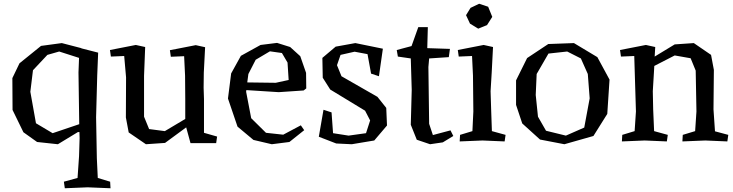

<svg xmlns="http://www.w3.org/2000/svg" viewBox="-20 -750 3915 1025"><path d="M404 -45H396L289 20L178 8L105 -44L47 -163L46 -333L84 -412L199 -505L310 -520L414 -493V-492L504 -469L499 -347L493 -124L497 95L502 200L568 220L570 255L448 250L326 255L321 220L394 200L402 84L405 -13ZM402 -441 296 -475 233 -457 156 -375 142 -260 172 -92 261 -39 403 -87 399 -363Z M749 -345V-127L776 -61L860 -50L969 -115V-221L968 -346L963 -450L892 -447L887 -482L1025 -509L1075 -498L1068 -362L1067 -282L1069 -221V-41L1139 -21L1134 14H997L974 -70L861 13L759 20L667 -43L652 -123L653 -337L643 -451L572 -448L567 -483L705 -510L755 -499Z M1295 -269 1294 -260 1321 -119 1400 -41 1492 -31 1586 -81 1604 -55 1525 8 1431 20 1333 -3 1248 -74 1197 -224 1214 -358 1266 -452 1371 -510 1459 -521 1529 -499 1583 -450 1614 -361 1615 -278 1601 -267 1468 -258ZM1345 -431 1306 -355 1300 -310 1452 -308 1521 -323 1515 -416 1485 -467 1421 -476Z M1758 -39 1841 -26 1934 -39 1956 -107 1929 -159 1743 -272 1703 -335 1701 -441 1772 -501 1877 -520 2024 -490 2003 -343 1961 -357 1942 -461 1873 -474 1798 -457 1779 -402 1803 -343 1995 -233 2042 -174 2046 -80 1978 0 1858 20 1775 16 1682 -20 1707 -164 1750 -150Z M2344 10 2276 20 2205 -4 2173 -84 2178 -270 2173 -438 2104 -448 2098 -483 2177 -504 2213 -605H2264L2261 -493L2382 -489L2376 -445L2271 -438L2267 -392L2271 -89L2291 -29L2385 -54L2400 -24Z M2492 -708 2538 -730 2586 -714 2608 -660 2580 -616 2533 -597 2489 -624 2468 -669ZM2605 -363 2599 -263 2602 -166 2606 -50 2679 -30 2674 5 2556 0 2434 5 2436 -30 2502 -50 2507 -155 2505 -347 2500 -451 2429 -448 2424 -483 2562 -510 2612 -499Z M2735 -190V-321L2794 -440L2907 -515L3044 -520L3169 -445L3234 -325L3222 -142L3148 -24L2993 20L2863 -5L2768 -91ZM2845 -355 2840 -243 2852 -127 2895 -52 3001 -26 3099 -69 3128 -225 3118 -355 3081 -438 3008 -475 2908 -464Z M3797 -49 3868 -30 3863 5 3745 0 3623 5 3625 -30 3691 -50 3698 -155 3694 -373 3667 -439 3582 -454 3473 -398 3471 -363 3465 -263 3467 -166 3472 -50 3545 -30 3540 5 3422 0 3300 5 3302 -30 3368 -50 3375 -155 3366 -451 3295 -448 3290 -483 3428 -510 3478 -499 3475 -448 3582 -513 3684 -520 3776 -457 3791 -377 3789 -166Z"/></svg>

Font: Alike Angular
Style: Regular
Weight: 400
Version: Version 1.210